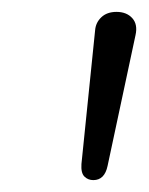

<svg xmlns="http://www.w3.org/2000/svg" viewBox="-20 -731 251 323"><path d="M137 -428Q128 -428 122 -434Q116 -440 117 -455L140 -680Q141 -693 150.5 -702Q160 -711 176 -711Q193 -711 202.5 -700.5Q212 -690 208 -672L161 -452Q156 -428 137 -428Z"/></svg>

Font: Nunito Light
Style: Italic
Weight: 300
Italic angle: -9°
Designer: Vernon Adams
Foundry: Vernon Adams
Version: Version 3.601; ttfautohint (v1.8.2.53-6de2)